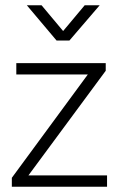

<svg xmlns="http://www.w3.org/2000/svg" viewBox="-20 -710 451 730"><path d="M382 -441 88 -43H387V0H25V-34L314 -427H42V-470H382ZM82 -690H138L220 -592L302 -690H359L244 -556H195Z"/></svg>

Font: Mukta Mahee ExtraLight
Style: Regular
Weight: 275
Designer: Shuchita Grover, Noopur Datye, Girish Dalvi, Yashodeep Gholap
Foundry: Ek Type
Version: Version 2.538;PS 1.000;hotconv 16.6.51;makeotf.lib2.5.65220;